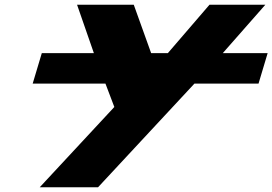

<svg xmlns="http://www.w3.org/2000/svg" viewBox="-20 -533 1153 813"><path d="M867.1 -513 690.7 -308H620L546.4 -513H306.3L377.5 -308H157L118.4 -179H426.5L464.1 -80L148.2 260H395.1L803.3 -179H1074.7L1113.3 -308H923.3L1103.6 -513Z"/></svg>

Font: Hussar
Style: BdSuprExtOblThree
Weight: 700
Foundry: Cannot Into Space Fonts
Version: Version 2.00